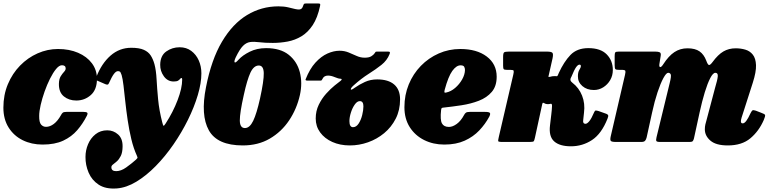

<svg xmlns="http://www.w3.org/2000/svg" viewBox="-24 -817 4443 1105"><path d="M534 -363Q534 -301 498.5 -269.8Q463 -238.5 415 -238.5Q373 -238.5 343.8 -262Q314.5 -285.5 315 -334Q315.5 -362 325.2 -377.8Q335 -393.5 344.5 -403.5Q354 -413.5 354 -423Q354 -441.5 332.5 -441.5Q316.5 -441.5 298.8 -420Q281 -398.5 263.8 -364Q246.5 -329.5 232.5 -289.8Q218.5 -250 210 -213Q201.5 -176 201.5 -150Q201 -113 212.5 -100Q224 -87 241 -87Q263.5 -87 285.8 -103.8Q308 -120.5 327 -154.5Q331.5 -163.5 337 -168.2Q342.5 -173 358 -173H457Q473 -173 477.8 -168.5Q482.5 -164 476 -151Q453 -105.5 420.5 -67.8Q388 -30 339.8 -7.5Q291.5 15 221 15Q157.5 15 106.5 -10.2Q55.5 -35.5 25.5 -83.2Q-4.5 -131 -4.5 -197.5Q-4.5 -270.5 21.2 -332.2Q47 -394 91.5 -439.5Q136 -485 192.5 -510Q249 -535 310 -535Q375 -535 425.5 -513.2Q476 -491.5 505 -452.8Q534 -414 534 -363Z M975.5 -348Q940.5 -348 919 -378Q897.5 -408 898 -444Q898.5 -496.5 932.8 -520.8Q967 -545 1010 -545Q1048.5 -545 1076.5 -524.2Q1104.5 -503.5 1119.8 -469.5Q1135 -435.5 1135 -395Q1135 -339.5 1114.5 -270.2Q1094 -201 1058 -128Q1022 -55 974.5 14Q927 83 872.2 138.8Q817.5 194.5 760.2 229Q703 263.5 647.5 267.5Q584 272 544.2 246Q504.5 220 486 176.5Q467.5 133 468 86Q468 48 482.8 13Q497.5 -22 525.8 -44.5Q554 -67 593.5 -67Q629 -67 655.8 -43Q682.5 -19 681.5 27Q681 61 671 80.8Q661 100.5 648.5 111.5Q636 122.5 626.5 129.5Q617 136.5 617 145Q616.5 168 644.5 168Q672 168 702 146.8Q732 125.5 758.5 102Q766 94.5 767.2 92.2Q768.5 90 764 79.5Q744.5 37 731.8 -16.2Q719 -69.5 710.8 -125.5Q702.5 -181.5 697 -233.2Q691.5 -285 686.8 -324.8Q682 -364.5 676 -385Q673.5 -393 669.8 -400.2Q666 -407.5 654.5 -407.5Q643.5 -407.5 631.2 -391Q619 -374.5 602.5 -337.5Q599.5 -330.5 594.8 -330Q590 -329.5 582.5 -332.5L533 -354Q524 -357 525.8 -361.2Q527.5 -365.5 530.5 -374Q560.5 -451.5 612 -496.8Q663.5 -542 731.5 -542Q777.5 -542 803.8 -530.2Q830 -518.5 843.5 -497.5Q857 -476.5 865 -447.5Q874.5 -412 877.2 -360Q880 -308 886 -245Q892 -182 910 -112Q914.5 -94 917.5 -93.2Q920.5 -92.5 929.5 -106.5Q972 -172 998.2 -241Q1024.5 -310 1024.5 -359Q1024.5 -368 1021 -368Q1016 -368 1012.5 -363Q1009 -358 1001.2 -353Q993.5 -348 975.5 -348Z M1818 -782.5Q1803.5 -714.5 1775.8 -672.5Q1748 -630.5 1711 -608.2Q1674 -586 1631.8 -578Q1589.5 -570 1546 -570Q1499.5 -570 1468.5 -574Q1437.5 -578 1415.5 -575Q1393.5 -572 1374.5 -553Q1355.5 -534 1333 -487.5Q1322 -464 1326.5 -458.5Q1331 -453 1349.5 -474Q1371.5 -498.5 1413 -519.2Q1454.5 -540 1507.5 -540Q1589.5 -540 1637.5 -501.8Q1685.5 -463.5 1701.5 -401.8Q1717.5 -340 1702 -270Q1684 -190 1640 -124.2Q1596 -58.5 1528.8 -19.2Q1461.5 20 1373.5 20Q1226.5 20 1178 -67Q1129.5 -154 1161.5 -315Q1192.5 -474 1253.5 -577Q1314.5 -680 1397.5 -730.2Q1480.5 -780.5 1578.5 -780.5Q1610 -780.5 1634.2 -774.8Q1658.5 -769 1675.8 -764.8Q1693 -760.5 1704.2 -763.5Q1715.5 -766.5 1720.5 -783.5Q1723.5 -792 1725.8 -794.5Q1728 -797 1737.5 -797H1808Q1816.5 -797 1818.2 -794.2Q1820 -791.5 1818 -782.5ZM1379 -270Q1356 -167.5 1356.2 -123.8Q1356.5 -80 1385.5 -80Q1413 -80 1433 -121.2Q1453 -162.5 1472.5 -250Q1495 -352.5 1494 -396.2Q1493 -440 1465.5 -440Q1436.5 -440 1417.2 -398.8Q1398 -357.5 1379 -270Z M1735 -361Q1758.5 -420.5 1791.2 -456.5Q1824 -492.5 1860.2 -508.8Q1896.5 -525 1930 -525Q1958.5 -525 1982.5 -515Q2006.5 -505 2028.8 -495Q2051 -485 2075 -485Q2099 -485 2112.2 -492.8Q2125.5 -500.5 2133 -511.5Q2136 -516 2137.2 -518Q2138.5 -520 2145.5 -520H2210Q2218.5 -520 2219.8 -516.5Q2221 -513 2218 -505.5Q2203.5 -469 2171.2 -443.5Q2139 -418 2097 -391.5Q2055 -365 2010.5 -325Q1994.5 -310.5 1995 -303.2Q1995.5 -296 2017 -311.5Q2044.5 -331 2076.5 -345.5Q2108.5 -360 2147 -360Q2210.5 -360 2244.5 -330.8Q2278.5 -301.5 2278.5 -245Q2278.5 -183 2253.5 -134Q2228.5 -85 2186.8 -50.5Q2145 -16 2093.8 2Q2042.5 20 1989.5 20Q1933 20 1888.5 0Q1844 -20 1818.5 -55Q1793 -90 1793 -135Q1793 -178 1810.5 -214Q1828 -250 1853.2 -278Q1878.5 -306 1901.8 -324.8Q1925 -343.5 1936.5 -352Q1943.5 -357.5 1942.2 -360.8Q1941 -364 1935 -364Q1924 -364 1902.8 -373Q1881.5 -382 1864 -382Q1840.5 -382 1832 -363Q1829.5 -358 1827.5 -355.5Q1825.5 -353 1820 -353H1746Q1731.5 -353 1735 -361ZM1987 -120Q1987 -85 2007.5 -85Q2026.5 -85 2040 -105.8Q2053.5 -126.5 2060.5 -154.8Q2067.5 -183 2067.5 -205Q2067.5 -235 2047 -235Q2031.5 -235 2017.8 -215.5Q2004 -196 1995.5 -169Q1987 -142 1987 -120Z M2303.5 -200Q2303.5 -270.5 2328.5 -331.2Q2353.5 -392 2398 -437.8Q2442.5 -483.5 2500.8 -509.2Q2559 -535 2625.5 -535Q2720 -535 2777.2 -491.8Q2834.5 -448.5 2834.5 -375.5Q2834.5 -321 2806.2 -288Q2778 -255 2732 -237.2Q2686 -219.5 2632 -211.2Q2578 -203 2526.5 -197.5Q2519 -197 2517.2 -193.8Q2515.5 -190.5 2514.5 -182.5Q2508.5 -127 2519.5 -106.8Q2530.5 -86.5 2560 -86.5Q2581 -86.5 2604.8 -103.8Q2628.5 -121 2647 -155.5Q2651.5 -164.5 2658 -168.8Q2664.5 -173 2679.5 -173H2768.5Q2790.5 -173 2795.2 -167.2Q2800 -161.5 2791.5 -145Q2769 -103 2734.5 -66.5Q2700 -30 2650.5 -7.5Q2601 15 2533 15Q2469 15 2417 -11Q2365 -37 2334.2 -85.2Q2303.5 -133.5 2303.5 -200ZM2544 -284.5Q2571 -290 2595.5 -311Q2620 -332 2635.8 -360Q2651.5 -388 2652 -414Q2652 -424.5 2647.5 -432.8Q2643 -441 2626.5 -441Q2602.5 -441 2579.2 -409Q2556 -377 2535.5 -301Q2532.5 -289.5 2534 -285.8Q2535.5 -282 2544 -284.5Z M3472.5 -134.5Q3438 -47 3383 -11Q3328 25 3262 25Q3197 25 3165.2 -3.5Q3133.5 -32 3141.5 -96L3149 -160Q3150.5 -171.5 3151.5 -183.5Q3152.5 -195.5 3153 -207Q3153.5 -222 3144.5 -219.5Q3135.5 -217.5 3128 -217.5Q3116.5 -217.5 3107.5 -223.5Q3101.5 -227 3099.8 -225Q3098 -223 3096.5 -217L3055 -26Q3051.5 -10 3048.5 -5Q3045.5 0 3026 0H2869Q2843.5 0 2843 -5.2Q2842.5 -10.5 2847 -30L2930 -387Q2934 -404.5 2932.2 -409.8Q2930.5 -415 2913.5 -415H2893Q2878.5 -415 2875 -419.2Q2871.5 -423.5 2871.5 -439V-489Q2871.5 -511 2877.2 -515.5Q2883 -520 2904.5 -520H3124.5Q3148 -520 3154.8 -513.5Q3161.5 -507 3156 -481L3135.5 -390Q3133.5 -382.5 3132.5 -377.2Q3131.5 -372 3141.5 -375Q3154 -379 3168 -379Q3172 -379 3178.5 -378.5Q3183 -378 3184.2 -380Q3185.5 -382 3188 -387.5Q3189 -390 3190 -392.2Q3191 -394.5 3192 -397Q3221.5 -461.5 3259.2 -500.8Q3297 -540 3362 -540Q3432.5 -540 3467.8 -504Q3503 -468 3503 -414Q3503 -382 3487.8 -356Q3472.5 -330 3447.8 -314.5Q3423 -299 3394 -299Q3353.5 -299 3327.5 -321.8Q3301.5 -344.5 3302 -378Q3302 -402 3310.5 -415.2Q3319 -428.5 3319 -437Q3319 -445 3311 -445Q3302 -445 3291.2 -429.8Q3280.5 -414.5 3264.5 -375Q3263.5 -373 3262.5 -371.2Q3261.5 -369.5 3260.5 -367Q3258 -361 3259.2 -354.8Q3260.5 -348.5 3270 -341Q3308 -312 3326 -266.5Q3344 -221 3337 -168L3332.5 -126.5Q3329 -104.5 3345.5 -104.5Q3355 -104.5 3367.5 -119.5Q3380 -134.5 3395.5 -171Q3399.5 -181 3405 -181Q3410.5 -181 3422 -177.5L3465.5 -162Q3474 -159 3476 -153.5Q3478 -148 3472.5 -134.5Z M3536.5 -520H3748Q3764.5 -520 3772.8 -516Q3781 -512 3778.5 -496L3771 -449Q3768.5 -432.5 3775.2 -431Q3782 -429.5 3793.5 -447.5Q3824 -495 3857.2 -517Q3890.5 -539 3932.5 -539Q3976.5 -539 4001.8 -521.5Q4027 -504 4040.5 -468.5Q4049.5 -443.5 4056.5 -442.8Q4063.5 -442 4077 -460Q4108 -502.5 4139.2 -520.8Q4170.5 -539 4210 -539Q4239.5 -539 4265.8 -531.2Q4292 -523.5 4308.8 -502.2Q4325.5 -481 4327 -442.2Q4328.5 -403.5 4308.5 -341L4244 -140Q4241.5 -132.5 4240.8 -127Q4240 -121.5 4240 -118.5Q4240 -107 4250.5 -107Q4260 -107 4270.8 -121Q4281.5 -135 4296 -166.5Q4303 -180 4307.2 -182.2Q4311.5 -184.5 4326 -180L4358 -167.5Q4377.5 -161 4379.2 -154.8Q4381 -148.5 4371.5 -126Q4343.5 -62 4294.5 -21Q4245.5 20 4164.5 20Q4097 20 4064.8 -7.5Q4032.5 -35 4032.5 -73Q4032.5 -87.5 4035.5 -100.8Q4038.5 -114 4042 -125L4091 -310Q4105.5 -358 4107 -378Q4108.5 -398 4093 -398Q4079.5 -398 4063.8 -367.8Q4048 -337.5 4032.2 -286Q4016.5 -234.5 4002.5 -170.5L3970 -21Q3967.5 -10.5 3963.2 -5.2Q3959 0 3946 0H3775Q3756.5 0 3753.5 -5.5Q3750.5 -11 3754.5 -27.5L3830 -338Q3840.5 -379.5 3836.2 -388.8Q3832 -398 3821.5 -398Q3810.5 -398 3794 -367.8Q3777.5 -337.5 3760.2 -285.8Q3743 -234 3729 -169.5L3697.5 -26Q3694.5 -13.5 3688.5 -6.8Q3682.5 0 3666.5 0H3521.5Q3495 0 3490.8 -6.8Q3486.5 -13.5 3491 -33L3573 -386Q3577 -403.5 3575 -409.2Q3573 -415 3553.5 -415H3538.5Q3522.5 -415 3518 -418.8Q3513.5 -422.5 3513.5 -442V-494Q3513.5 -510.5 3516.8 -515.2Q3520 -520 3536.5 -520Z"/></svg>

Font: Besley* Narrow Fatface
Style: Italic
Weight: 900
Width: 4
Italic angle: -13°
Designer: Owen Earl
Foundry: indestructible type*
Version: Version 3.000; ttfautohint (v1.8.3)